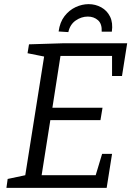

<svg xmlns="http://www.w3.org/2000/svg" viewBox="-20 -907 646 927"><path d="M473 -164H521L495 0H11L17 -43L102 -61L193 -634L113 -650L120 -693L282 -698H594L569 -540H521V-637H272L233 -387H475L465 -327H223L181 -61H442ZM408 -887Q441 -887 469 -871.5Q497 -856 511.5 -826.5Q526 -797 520 -754H471Q473 -792 453 -809.5Q433 -827 404 -827Q373 -827 345.5 -808Q318 -789 310 -752L263 -755Q269 -800 291.5 -829Q314 -858 345 -872.5Q376 -887 408 -887Z"/></svg>

Font: Bitter
Style: Italic
Weight: 400
Italic angle: -9°
Designer: Sol Matas, and Bitter project Authors
Foundry: Sol Matas
Version: Version 2.001